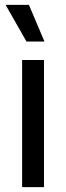

<svg xmlns="http://www.w3.org/2000/svg" viewBox="-20 -770 271 790"><path d="M71 0V-523H161V0ZM89 -599 3 -750H99L163 -599Z"/></svg>

Font: Bricolage Grotesque SemiCondensed
Style: Regular
Weight: 400
Width: 4
Designer: Mathieu Triay
Foundry: Atelier Triay
Version: Version 1.001;gftools[0.9.33.dev8+g029e19f]